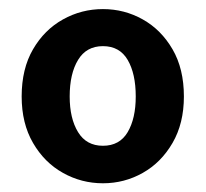

<svg xmlns="http://www.w3.org/2000/svg" viewBox="-20 -832 460 429"><path d="M210 -422.5Q162.1 -422.5 120.7 -445.7Q79.2 -468.8 53.8 -512.6Q28.4 -556.3 28.4 -616.4Q28.4 -678.3 53.8 -721.9Q79.2 -765.6 120.7 -788.6Q162.1 -811.7 210 -811.7Q257.9 -811.7 299 -788.6Q340.1 -765.6 365.5 -721.9Q390.9 -678.3 390.9 -616.4Q390.9 -556.3 365.5 -512.6Q340.1 -468.8 299 -445.7Q257.9 -422.5 210 -422.5ZM210 -506.3Q247.3 -506.3 265.3 -536.8Q283.3 -567.4 283.3 -616.4Q283.3 -667.3 265.3 -698.1Q247.3 -728.9 210 -728.9Q173 -728.9 154.4 -698.1Q135.7 -667.3 135.7 -616.4Q135.7 -567.4 154.4 -536.8Q173 -506.3 210 -506.3Z"/></svg>

Font: Noto Sans KR Thin
Style: Regular
Weight: 100
Designer: Ryoko NISHIZUKA 西塚涼子 (kana, bopomofo & ideographs); Paul D. Hunt (Latin, Greek & Cyrillic); Sandoll Communications 산돌커뮤니
Foundry: Adobe
Version: Version 2.004-H2;hotconv 1.0.118;makeotfexe 2.5.65603